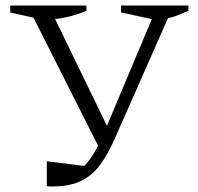

<svg xmlns="http://www.w3.org/2000/svg" viewBox="-20 -667 714 693"><path d="M149 5V-85L284 -68Q297 -81 309 -98.5Q321 -116 334 -141L101 -603L17 -622V-647H292V-628Q242 -606 179 -598L366 -213L528 -598L417 -622V-647H660V-628Q639 -619 621.5 -612Q604 -605 586 -601L394 -166Q368 -107 339 -69Q310 -31 269.5 -12.5Q229 6 169 6Q164 6 159 6Q154 6 149 5Z"/></svg>

Font: Piazzolla SC Light
Style: Regular
Weight: 300
Designer: Juan Pablo del Peral
Foundry: Huerta Tipografica
Version: Version 1.330